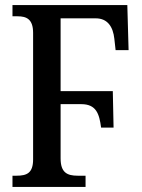

<svg xmlns="http://www.w3.org/2000/svg" viewBox="-20 -734 559 754"><path d="M29 0H316V-44H285C244 -44 218 -56 218 -112V-325H299C358 -325 370 -287 377 -233H426L423 -376H218V-662H356C403 -662 424 -628 429 -582L434 -537H485L480 -714H29V-670H49C84 -670 110 -659 110 -605V-108C110 -54 85 -44 45 -44H29Z"/></svg>

Font: Noto Serif Condensed Medium
Style: Regular
Weight: 500
Width: 3
Designer: Monotype Design Team
Foundry: Monotype Imaging Inc.
Version: Version 2.015